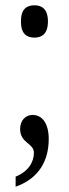

<svg xmlns="http://www.w3.org/2000/svg" viewBox="-20 -551 260 725"><path d="M110 -409C138 -409 161 -423 161 -470C161 -517 138 -531 110 -531C81 -531 59 -517 59 -470C59 -423 81 -409 110 -409ZM39 116V154C130 122 164 52 164 -26C164 -84 140 -117 103 -117C77 -117 56 -97 56 -64C56 -10 108 -11 108 26C108 62 86 97 39 116Z"/></svg>

Font: Noto Serif Lao ExtCond
Style: Regular
Weight: 400
Width: 2
Designer: Monotype Design Team
Foundry: Monotype Imaging Inc.
Version: Version 2.004